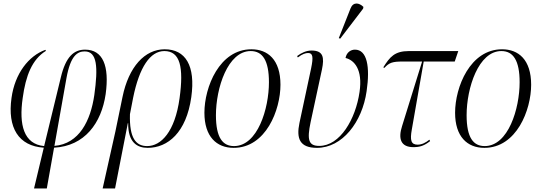

<svg xmlns="http://www.w3.org/2000/svg" viewBox="-20 -824 3047 1083"><path d="M172 239H244L285 9C458 0 552 -130 576 -293C598 -453 560 -544 460 -544C397 -544 351 -505 323 -387L229 0C114 -11 86 -120 108 -271C125 -397 161 -489 239 -537L236 -543C142 -509 64 -410 45 -272C21 -103 85 0 227 9ZM355 -384C378 -511 417 -534 458 -534C528 -534 534 -446 512 -288C491 -143 427 -13 287 -1Z M559 239H629L701 -129H703C702 -20 754 10 813 10C927 10 1031 -77 1059 -276C1084 -454 1026 -546 909 -546C797 -546 706 -448 671 -277L631 -83ZM810 0C747 0 709 -44 713 -180L731 -273C766 -445 827 -536 907 -536C996 -536 1017 -446 993 -271C967 -80 888 0 810 0Z M1298 10C1480 10 1562 -204 1562 -346C1562 -488 1490 -546 1398 -546C1218 -546 1133 -333 1133 -188C1133 -54 1201 10 1298 10ZM1300 0C1237 0 1198 -46 1198 -174C1198 -328 1265 -536 1394 -536C1461 -536 1497 -483 1497 -360C1497 -211 1433 0 1300 0Z M1899 -606 2028 -775 2030 -785C2006 -809 1972 -815 1957 -776L1891 -609ZM1768 10C1910 10 2023 -134 2048 -310C2068 -447 2051 -544 1982 -544C1959 -544 1935 -529 1929 -497C1978 -485 2027 -433 2008 -305C1986 -152 1898 -1 1781 -1C1720 -1 1711 -35 1732 -135L1796 -432C1810 -500 1804 -539 1737 -539C1708 -539 1680 -526 1656 -508L1660 -500C1686 -520 1704 -525 1718 -525C1745 -525 1748 -502 1735 -439L1669 -130C1651 -43 1670 10 1768 10Z M2312 6C2348 6 2373 -2 2406 -28L2402 -36C2381 -19 2359 -8 2336 -8C2298 -8 2292 -33 2303 -94L2370 -477H2545L2565 -536H2287C2206 -536 2179 -503 2142 -444L2148 -441C2176 -471 2193 -477 2254 -477H2361L2248 -113C2225 -42 2240 6 2312 6Z M2712 10C2894 10 2976 -204 2976 -346C2976 -488 2904 -546 2812 -546C2632 -546 2547 -333 2547 -188C2547 -54 2615 10 2712 10ZM2714 0C2651 0 2612 -46 2612 -174C2612 -328 2679 -536 2808 -536C2875 -536 2911 -483 2911 -360C2911 -211 2847 0 2714 0Z"/></svg>

Font: Noto Serif Display SemiCondensed Light
Style: Italic
Weight: 300
Width: 4
Italic angle: -12°
Designer: Monotype Design Team
Foundry: Monotype Imaging Inc.
Version: Version 2.009